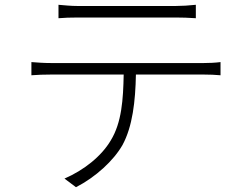

<svg xmlns="http://www.w3.org/2000/svg" viewBox="-20 -744 1040 801"><path d="M712 -671C737 -671 770 -670 797 -668V-724C770 -721 737 -719 712 -719H305C273 -719 251 -722 224 -724V-668C247 -670 274 -671 307 -671ZM193 -481C162 -481 137 -483 111 -485V-430C138 -432 162 -433 193 -433H496C494 -330 488 -233 442 -158C403 -92 330 -34 249 1L297 37C379 -5 454 -74 491 -139C533 -216 545 -322 547 -433H830C852 -433 880 -432 900 -430V-485C877 -482 851 -481 830 -481Z"/></svg>

Font: Noto Sans CJK Light
Style: Regular
Weight: 300
Designer: Ryoko NISHIZUKA (kana & ideographs); Paul D. Hunt (Latin, Greek & Cyrillic); Wenlong ZHANG (bopomofo); Sandoll Communica
Foundry: Adobe Systems Incorporated
Version: Version 1.000;PS 1;hotconv 1.0.78;makeotf.lib2.5.61930